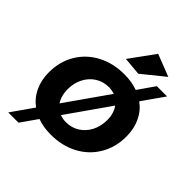

<svg xmlns="http://www.w3.org/2000/svg" viewBox="-237 -894 1112 1112"><g transform="rotate(45 319.5 -338.0)"><path d="M610 -296Q610 -208 569 -139Q528 -70 456 -32Q384 6 292 6Q230 6 182 -12L111 89H27L121 -45Q76 -78 52.5 -128.5Q29 -179 29 -242Q29 -330 70 -398.5Q111 -467 183 -505Q255 -543 347 -543Q408 -543 457 -525L528 -627H612L518 -493Q563 -460 586.5 -409.5Q610 -359 610 -296ZM200 -158 383 -419Q359 -427 336 -427Q290 -427 253.5 -404Q217 -381 196 -340.5Q175 -300 175 -249Q175 -196 200 -158ZM464 -286Q464 -340 437 -377L254 -116Q277 -107 303 -107Q349 -107 385.5 -130Q422 -153 443 -193.5Q464 -234 464 -286ZM401 -765 537 -712 401 -602 290 -612Z"/></g></svg>

Font: Gontserrat SemiBold
Style: Italic
Weight: 600
Italic angle: -11.3°
Designer: Julieta Ulanovsky
Foundry: Julieta Ulanovsky
Version: Version 6.001